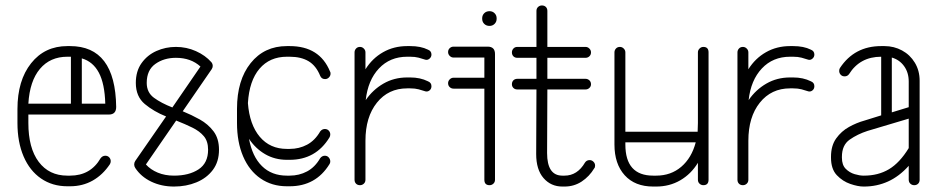

<svg xmlns="http://www.w3.org/2000/svg" viewBox="-20 -679 3445 704"><path d="M383 -77Q357 -38 320 -17Q283 4 237 4H227Q172 4 130.5 -24.5Q89 -53 66.5 -105.5Q44 -158 44 -228V-279Q44 -384 94 -447Q144 -510 227 -510H237Q403 -510 406 -287Q406 -259 379 -259H84V-228Q84 -136 122 -85.5Q160 -35 227 -35H237Q312 -35 349 -99Q356 -108 366 -108Q375 -108 380.5 -102Q386 -96 386 -88Q386 -82 383 -77ZM227 -471Q164 -471 126.5 -426.5Q89 -382 84 -299H240V-471H237ZM366 -299Q364 -372 342.5 -412.5Q321 -453 280 -465V-299Z M476 -63Q472 -69 472 -76Q472 -83 476 -89L589 -252Q544 -270 511 -297.5Q478 -325 478 -375Q478 -418 499 -447.5Q520 -477 553.5 -492Q587 -507 625 -507Q664 -507 698.5 -491.5Q733 -476 755 -451Q760 -445 760 -437Q760 -431 756 -425L650 -271Q682 -258 712.5 -241Q743 -224 763 -197.5Q783 -171 783 -130Q783 -86 760.5 -56Q738 -26 700.5 -10.5Q663 5 618 5Q572 5 534.5 -13Q497 -31 476 -63ZM518 -375Q518 -340 544.5 -320.5Q571 -301 612 -285L715 -435Q680 -467 625 -467Q581 -467 549.5 -444.5Q518 -422 518 -375ZM743 -130Q743 -161 727.5 -179.5Q712 -198 685.5 -211Q659 -224 626 -237L515 -76Q532 -57 558.5 -46Q585 -35 618 -35Q673 -35 708 -58Q743 -81 743 -130Z M1190 -417Q1192 -415 1192 -409Q1192 -401 1186 -395Q1180 -389 1172 -389Q1159 -389 1154 -401Q1139 -438 1111.5 -454.5Q1084 -471 1042 -471H1032Q969 -471 931.5 -427Q894 -383 889 -301Q895 -222 932.5 -177.5Q970 -133 1032 -133H1042Q1077 -133 1106 -148.5Q1135 -164 1154 -197Q1161 -206 1171 -206Q1180 -206 1185.5 -200Q1191 -194 1191 -186Q1191 -180 1188 -175Q1138 -93 1042 -93H1032Q988 -93 952.5 -113.5Q917 -134 893 -170Q905 -105 940.5 -70Q976 -35 1032 -35H1042Q1077 -35 1106 -50.5Q1135 -66 1154 -99Q1161 -108 1171 -108Q1180 -108 1185.5 -101.5Q1191 -95 1191 -87Q1191 -81 1188 -77Q1138 4 1042 4H1032Q977 4 935.5 -24.5Q894 -53 871.5 -105.5Q849 -158 849 -228V-280Q849 -385 899 -447.5Q949 -510 1032 -510H1042Q1152 -510 1190 -417Z M1320 -20Q1320 -11 1314 -5.5Q1308 0 1300 0Q1291 0 1285.5 -5.5Q1280 -11 1280 -20V-487Q1280 -495 1285.5 -501Q1291 -507 1300 -507Q1308 -507 1314 -501Q1320 -495 1320 -487V-425Q1345 -465 1384.5 -487.5Q1424 -510 1473 -510H1484Q1523 -510 1549 -497Q1562 -492 1562 -479Q1562 -470 1555 -464Q1548 -458 1540 -460Q1528 -464 1515 -467.5Q1502 -471 1484 -471H1473Q1410 -471 1369.5 -428Q1329 -385 1321 -312Q1347 -350 1386 -372.5Q1425 -395 1473 -395H1484Q1521 -395 1549 -381Q1562 -376 1562 -363Q1562 -353 1555 -347.5Q1548 -342 1540 -344Q1528 -348 1515 -351.5Q1502 -355 1484 -355H1473Q1404 -355 1362 -302.5Q1320 -250 1320 -163Z M1643 -354Q1635 -354 1629 -359.5Q1623 -365 1623 -374Q1623 -382 1629 -388Q1635 -394 1643 -394H1756V-468H1643Q1635 -468 1629 -474Q1623 -480 1623 -488Q1623 -497 1629 -502.5Q1635 -508 1643 -508H1768Q1795 -508 1795 -481V-20Q1795 -11 1789 -5.5Q1783 0 1775 0Q1756 0 1756 -20V-354ZM1748 -612Q1748 -623 1755.5 -630.5Q1763 -638 1775 -638Q1786 -638 1793.5 -630.5Q1801 -623 1801 -612V-610Q1801 -599 1793.5 -591.5Q1786 -584 1775 -584Q1763 -584 1755.5 -591.5Q1748 -599 1748 -610Z M2125 -83Q2131 -92 2142 -92Q2150 -92 2156 -86Q2162 -80 2162 -72Q2162 -65 2159 -62Q2141 -32 2113 -13.5Q2085 5 2050 5H2042Q2000 5 1973 -26Q1946 -57 1946 -114L1947 -351H1877Q1868 -351 1862.5 -356.5Q1857 -362 1857 -370Q1857 -379 1862.5 -384.5Q1868 -390 1877 -390H1947V-467H1877Q1868 -467 1862.5 -472.5Q1857 -478 1857 -487Q1857 -495 1862.5 -501Q1868 -507 1877 -507H1947V-639Q1947 -648 1953 -653.5Q1959 -659 1967 -659Q1976 -659 1981.5 -653.5Q1987 -648 1987 -639V-507H2127Q2135 -507 2141 -501Q2147 -495 2147 -487Q2147 -478 2141 -472.5Q2135 -467 2127 -467H1987V-390H2127Q2135 -390 2141 -384.5Q2147 -379 2147 -370Q2147 -362 2141 -356.5Q2135 -351 2127 -351H1987L1986 -118Q1986 -35 2042 -35H2050Q2097 -35 2125 -83Z M2578 -20Q2578 0 2559 0Q2551 0 2545 -5.5Q2539 -11 2539 -20V-82Q2514 -41 2474.5 -18Q2435 5 2386 5H2375Q2308 5 2270.5 -36.5Q2233 -78 2233 -149V-487Q2233 -495 2238.5 -501Q2244 -507 2253 -507Q2261 -507 2267 -501Q2273 -495 2273 -487V-196H2538Q2539 -211 2539 -228V-487Q2539 -495 2545 -501Q2551 -507 2559 -507Q2578 -507 2578 -487ZM2375 -35H2386Q2440 -35 2478 -67.5Q2516 -100 2531 -157H2273V-149Q2273 -35 2375 -35Z M2724 -20Q2724 -11 2718 -5.5Q2712 0 2704 0Q2695 0 2689.5 -5.5Q2684 -11 2684 -20V-487Q2684 -495 2689.5 -501Q2695 -507 2704 -507Q2712 -507 2718 -501Q2724 -495 2724 -487V-425Q2749 -465 2788.5 -487.5Q2828 -510 2877 -510H2888Q2927 -510 2953 -497Q2966 -492 2966 -479Q2966 -470 2959 -464Q2952 -458 2944 -460Q2932 -464 2919 -467.5Q2906 -471 2888 -471H2877Q2814 -471 2773.5 -428Q2733 -385 2725 -312Q2751 -350 2790 -372.5Q2829 -395 2877 -395H2888Q2925 -395 2953 -381Q2966 -376 2966 -363Q2966 -353 2959 -347.5Q2952 -342 2944 -344Q2932 -348 2919 -351.5Q2906 -355 2888 -355H2877Q2808 -355 2766 -302.5Q2724 -250 2724 -163Z M3352 -20Q3352 -11 3346.5 -5.5Q3341 0 3332 0Q3324 0 3318 -5.5Q3312 -11 3312 -20V-71Q3277 -32 3236 -13.5Q3195 5 3148 5H3146Q3126 5 3098 -4.5Q3070 -14 3048.5 -36.5Q3027 -59 3027 -101V-104Q3027 -145 3046 -171.5Q3065 -198 3093 -213.5Q3121 -229 3150 -237L3211 -256V-471Q3133 -471 3093 -407Q3087 -399 3077 -399Q3068 -399 3062.5 -405Q3057 -411 3057 -419Q3057 -426 3060 -430Q3113 -510 3211 -510H3223Q3258 -510 3287.5 -494Q3317 -478 3334.5 -449Q3352 -420 3352 -383ZM3312 -380Q3312 -413 3295 -436.5Q3278 -460 3250 -468V-267L3312 -286ZM3146 -35H3148Q3200 -35 3239.5 -58.5Q3279 -82 3312 -136V-244L3161 -199Q3124 -187 3095.5 -167Q3067 -147 3067 -104V-101Q3067 -74 3081 -60Q3095 -46 3113.5 -40.5Q3132 -35 3146 -35Z"/></svg>

Font: Libertine Sup Light
Style: Regular
Weight: 300
Designer: Bastien Sozeau
Foundry: NBR — Bastien Sozeau
Version: Version 2.003; ttfautohint (v1.8.4.7-5d5b);gftools[0.9.33]